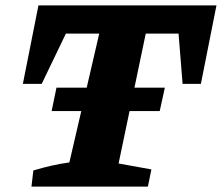

<svg xmlns="http://www.w3.org/2000/svg" viewBox="-20 -694 825 714"><path d="M785 -674 727 -382H659L644 -569H522L421 -86L543 -64L530 0H97L104 -60Q137 -70 169.5 -77.5Q202 -85 238 -90L349 -569H225L135 -382H65L123 -674ZM190 -368H593L574 -281H172Z"/></svg>

Font: Piazzolla Thin Black
Style: Italic
Weight: 900
Italic angle: -11.3°
Version: Version 2.005